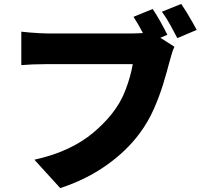

<svg xmlns="http://www.w3.org/2000/svg" viewBox="-20 -895 1040 982"><path d="M761 -849Q781 -819 802 -781.5Q823 -744 836 -717L800 -702L872 -656Q864 -640 857.5 -616.5Q851 -593 846 -576Q834 -529 815 -466.5Q796 -404 767 -338Q738 -272 695 -214Q628 -123 524 -49.5Q420 24 288 67L156 -78Q257 -101 330 -136Q403 -171 456 -215.5Q509 -260 549 -309Q597 -368 623 -437.5Q649 -507 659 -567H219Q182 -567 145.5 -565.5Q109 -564 89 -562V-733Q105 -731 129 -729Q153 -727 178 -725.5Q203 -724 219 -724H660Q670 -724 683.5 -724.5Q697 -725 711 -726Q700 -747 688 -768Q676 -789 663 -809ZM907 -875Q920 -856 935 -831.5Q950 -807 963.5 -783Q977 -759 986 -742L887 -700Q871 -731 850 -769Q829 -807 808 -835Z"/></svg>

Font: Source Han Sans CN Heavy
Style: Regular
Weight: 900
Designer: Ryoko NISHIZUKA 西塚涼子 (kana, bopomofo & ideographs); Paul D. Hunt (Latin, Greek & Cyrillic); Sandoll Communications 산돌커뮤니
Foundry: Adobe
Version: Version 2.000;hotconv 1.0.107;makeotfexe 2.5.65593